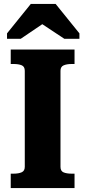

<svg xmlns="http://www.w3.org/2000/svg" viewBox="-20 -964 437 984"><path d="M107 -109V-601Q107 -623 91 -629.5Q75 -636 50 -636H35V-710H362V-636H347Q322 -636 306 -629Q290 -622 290 -601V-109Q290 -87 306 -80.5Q322 -74 347 -74H362V0H35V-74H50Q75 -74 91 -81Q107 -88 107 -109ZM265 -944H138L16 -793V-765H86L238 -868L156 -867L310 -765H387V-793Z"/></svg>

Font: Roboto Serif SemiCondensed
Style: Bold
Weight: 700
Width: 4
Designer: Greg Gazdowicz
Foundry: Commercial Type
Version: Version 1.007